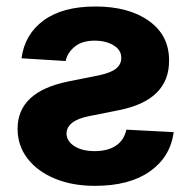

<svg xmlns="http://www.w3.org/2000/svg" viewBox="-20 -573 602 603"><path d="M47.6 -389.9 186.1 -381.4Q191.8 -407.7 214.8 -426.5Q237.9 -445.3 277.3 -445.3Q312.5 -445.3 336.8 -430.6Q361.2 -415.8 360.8 -391.3Q361.2 -371.8 345.3 -358.3Q329.5 -344.8 291.5 -336.6L192.8 -316.8Q35.5 -284.4 35.2 -169Q35.2 -115.4 66.6 -74.9Q98 -34.4 152.7 -11.9Q207.4 10.7 278.1 10.7Q386.4 10.7 450.6 -34.6Q514.9 -79.9 525.6 -158L376.8 -165.8Q369.7 -132.5 343.9 -115.4Q318.2 -98.4 277.7 -98.4Q237.9 -98.4 213.6 -114Q189.3 -129.6 188.9 -153.8Q190 -194.2 258.9 -208.1L353.3 -226.9Q511.7 -258.5 511 -382.8Q511.4 -461.6 448 -507.1Q384.6 -552.6 279.8 -552.6Q176.5 -552.6 117 -508.9Q57.5 -465.2 47.6 -389.9Z"/></svg>

Font: Inter UI
Style: Bold
Weight: 700
Designer: Rasmus Andersson
Foundry: rsms
Version: 3.2;8d6f07862